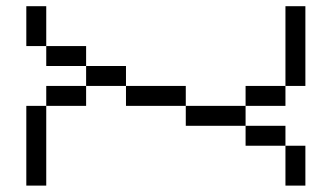

<svg xmlns="http://www.w3.org/2000/svg" viewBox="-20 -582 1040 602"><path d="M62.5 -250Q62.5 -250 62.5 0H125Q125 0 125 -250ZM875 -125Q875 -125 875 0H937.5Q937.5 0 937.5 -125ZM875 -125V-187.5H750V-125ZM750 -187.5V-250H562.5V-187.5ZM125 -250H250V-312.5H125ZM562.5 -250V-312.5H375V-250ZM750 -250H875V-312.5H750ZM250 -312.5H375V-375H250ZM875 -312.5H937.5Q937.5 -312.5 937.5 -562.5H875Q875 -562.5 875 -312.5ZM250 -375V-437.5H125V-375ZM125 -437.5Q125 -437.5 125 -562.5H62.5Q62.5 -562.5 62.5 -437.5Z"/></svg>

Font: CalcUnifontExMono
Style: Regular
Weight: 500
Version: Version 15.0.06